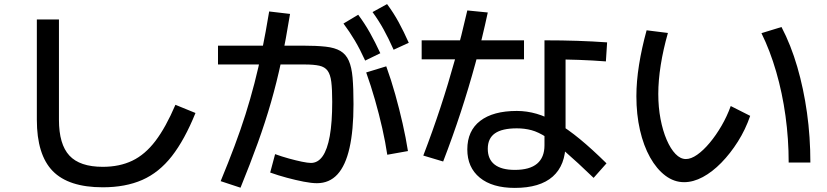

<svg xmlns="http://www.w3.org/2000/svg" viewBox="-20 -865 4040 938"><path d="M482 50Q315 50 237.5 -29.5Q160 -109 160 -280V-770H268V-280Q268 -160 319 -105Q370 -50 482 -50Q564 -50 626.5 -80Q689 -110 739.5 -176.5Q790 -243 837 -353L935 -313Q882 -182 819.5 -102Q757 -22 675 14Q593 50 482 50Z M1058 20Q1096 -72 1126 -152Q1156 -232 1179.5 -306.5Q1203 -381 1223 -458Q1243 -535 1260.5 -620.5Q1278 -706 1295 -809L1397 -797Q1377 -673 1354.5 -568Q1332 -463 1304 -365.5Q1276 -268 1239.5 -167Q1203 -66 1155 52ZM1872 -109Q1863 -170 1847.5 -238.5Q1832 -307 1812 -377Q1792 -447 1769 -511L1867 -541Q1891 -475 1911 -403.5Q1931 -332 1947 -261.5Q1963 -191 1973 -127ZM1764 -569Q1739 -624 1713.5 -667Q1688 -710 1658 -750L1730 -793Q1762 -750 1787.5 -704.5Q1813 -659 1838 -605ZM1903 -622Q1878 -678 1854 -721.5Q1830 -765 1800 -806L1871 -845Q1903 -802 1928 -756Q1953 -710 1977 -656ZM1528 30Q1502 30 1463.5 22.5Q1425 15 1382 3.5Q1339 -8 1300 -22L1324 -112Q1357 -100 1391.5 -90.5Q1426 -81 1455 -75Q1484 -69 1499 -69Q1533 -69 1556 -101.5Q1579 -134 1591 -200Q1603 -266 1603 -368Q1603 -429 1598.5 -465Q1594 -501 1580.5 -519.5Q1567 -538 1540 -544Q1513 -550 1468 -550H1045V-642H1459Q1526 -642 1571 -637Q1616 -632 1643 -616Q1670 -600 1684 -568.5Q1698 -537 1702.5 -485.5Q1707 -434 1707 -356Q1707 -228 1687.5 -142Q1668 -56 1628.5 -13Q1589 30 1528 30Z M2495 53Q2385 53 2324 3Q2263 -47 2263 -135Q2263 -226 2326 -274.5Q2389 -323 2505 -323Q2554 -323 2602 -309Q2650 -295 2702 -264.5Q2754 -234 2813 -185.5Q2872 -137 2943 -67L2880 4Q2799 -74 2744 -121.5Q2689 -169 2649.5 -194.5Q2610 -220 2576.5 -229Q2543 -238 2505 -238Q2433 -238 2398 -213.5Q2363 -189 2363 -138Q2363 -87 2396.5 -61Q2430 -35 2495 -35Q2568 -35 2604 -65.5Q2640 -96 2640 -155V-668Q2727 -668 2801 -665.5Q2875 -663 2946 -658L2940 -565Q2876 -570 2807 -572.5Q2738 -575 2658 -575L2743 -641V-165Q2743 -58 2680.5 -2.5Q2618 53 2495 53ZM2048 -105Q2094 -225 2132 -340.5Q2170 -456 2202.5 -573.5Q2235 -691 2263 -814L2363 -804Q2336 -678 2303 -557Q2270 -436 2231 -317Q2192 -198 2145 -76ZM2040 -575V-668H2540V-575Z M3322 25Q3273 25 3230.5 -7Q3188 -39 3156 -96Q3124 -153 3106.5 -229.5Q3089 -306 3089 -395Q3089 -467 3102 -548.5Q3115 -630 3139 -717L3243 -704Q3220 -623 3208 -547.5Q3196 -472 3196 -406Q3196 -341 3207 -283.5Q3218 -226 3237 -182Q3256 -138 3280 -113Q3304 -88 3331 -88Q3356 -88 3386 -109Q3416 -130 3447 -167Q3478 -204 3505 -250.5Q3532 -297 3550 -347L3645 -299Q3622 -232 3585 -173.5Q3548 -115 3504 -70Q3460 -25 3413.5 0Q3367 25 3322 25ZM3833 -71Q3833 -186 3817.5 -298.5Q3802 -411 3772 -514.5Q3742 -618 3700 -703L3798 -733Q3844 -645 3875 -538.5Q3906 -432 3922.5 -314Q3939 -196 3939 -71Z"/></svg>

Font: M PLUS 1 Code Medium
Style: Regular
Weight: 500
Designer: Coji Morishita
Foundry: UNDERFOREST DESIGN
Version: Version 1.002